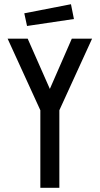

<svg xmlns="http://www.w3.org/2000/svg" viewBox="-20 -889 472 909"><path d="M171 -367 16 -706H111L216 -468L320 -706H416L261 -367V0H171ZM95 -826 316 -869 330 -799 108 -766Z"/></svg>

Font: Lineal
Style: Regular
Weight: 400
Designer: Created by Frank Adebiaye with contributions from Anton Moglia & Ariel Martín Pérez
Created by Frank ADEBIAYE with FontF
Foundry: Velvetyne Type Foundry
Version: Version 2.000